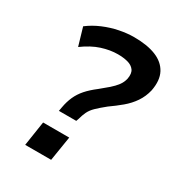

<svg xmlns="http://www.w3.org/2000/svg" viewBox="-172 -822 855 929"><g transform="rotate(30 255.5 -357.5)"><path d="M168 -224 172 -246Q178 -280 190.5 -308Q203 -336 224.5 -360.5Q246 -385 280 -411Q305 -431 325.5 -449Q346 -467 359.5 -485Q373 -503 378 -525Q384 -557 371.5 -574Q359 -591 334.5 -597.5Q310 -604 279 -604Q236 -604 189.5 -589Q143 -574 94 -538L65 -637Q99 -663 140.5 -680.5Q182 -698 224.5 -706.5Q267 -715 306 -715Q379 -715 427.5 -695.5Q476 -676 497.5 -636Q519 -596 507 -534Q498 -496 477 -465Q456 -434 425.5 -408.5Q395 -383 362 -360Q331 -335 312.5 -317Q294 -299 285 -280Q276 -261 270 -238L265 -224ZM109 0 130 -137H276L254 0Z"/></g></svg>

Font: Nunito Sans 7pt SemiCondensed
Style: Bold Italic
Weight: 700
Width: 4
Italic angle: -9°
Designer: Vernon Adams
Foundry: Vernon Adams
Version: Version 3.101;gftools[0.9.27]